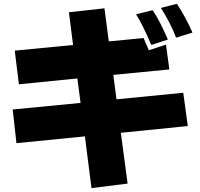

<svg xmlns="http://www.w3.org/2000/svg" viewBox="-20 -883 1040 997"><path d="M45.9 -314.5 398.4 -348.6 381.8 -475.6 78.1 -445.3 56.6 -620.1 359.4 -649.4 337.9 -819.3 522.5 -839.8 544.9 -668 725.6 -685.5Q743.2 -644.5 752.9 -622.1L841.8 -651.4L859.4 -522.5L568.4 -494.1L585 -367.2L931.6 -401.4L955.1 -228.5L607.4 -193.4L642.6 70.3L455.1 93.8L420.9 -174.8L65.4 -139.6ZM686.5 -808.6 772.5 -830.1Q811.5 -772.5 851.6 -677.7L765.6 -649.4Q719.7 -757.8 686.5 -808.6ZM815.4 -841.8 898.4 -863.3Q944.3 -793.9 979.5 -713.9L894.5 -687.5Q861.3 -771.5 815.4 -841.8Z"/></svg>

Font: GenEi M Gothic v2 Black
Style: Regular
Weight: 900
Version: Version 2.0